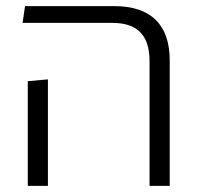

<svg xmlns="http://www.w3.org/2000/svg" viewBox="-20 -609 654 629"><path d="M470 0V-408Q470 -472 440 -503Q410 -534 348 -534H54L62 -589H354Q444 -589 490 -544Q536 -499 536 -411V0ZM71 0V-343L137 -349V0Z"/></svg>

Font: Noto Sans Hebrew Thin Light
Style: Regular
Weight: 300
Version: Version 3.001